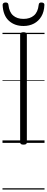

<svg xmlns="http://www.w3.org/2000/svg" viewBox="-20 -1149 378 1544"><path d="M169 14Q155 14 148.5 9.5Q142 5 142 -5V-871Q142 -881 148.5 -885.5Q155 -890 169 -890Q182 -890 189 -885.5Q196 -881 196 -871V-5Q196 5 190 9.5Q184 14 169 14ZM169 -940Q97 -940 51 -982.5Q5 -1025 1 -1109Q1 -1118 7 -1123.5Q13 -1129 25 -1129Q37 -1129 42 -1124Q47 -1119 48 -1109Q54 -1052 85.5 -1024.5Q117 -997 169 -997Q221 -997 253 -1024.5Q285 -1052 291 -1109Q292 -1119 296.5 -1124Q301 -1129 312 -1129Q325 -1129 331.5 -1123.5Q338 -1118 337 -1109Q335 -1054 312.5 -1016.5Q290 -979 253 -959.5Q216 -940 169 -940ZM0 365H338V375H0ZM0 -20H338V0H0ZM0 -505H338V-500H0ZM0 -885H338V-875H0Z"/></svg>

Font: Playwrite AT Guides
Style: Regular
Weight: 400
Designer: Veronika Burian, José Scaglione
Foundry: TypeTogether
Version: Version 1.003